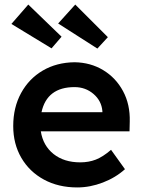

<svg xmlns="http://www.w3.org/2000/svg" viewBox="-20 -812 626 842"><path d="M319 10Q236 10 172.5 -24.5Q109 -59 73.5 -120Q38 -181 38 -259Q38 -341 72.5 -404Q107 -467 167.5 -502.5Q228 -538 307 -539Q377 -538 432.5 -504.5Q488 -471 519.5 -412.5Q551 -354 549 -279L548 -236H159Q169 -173 215 -136.5Q261 -100 332 -100Q369 -100 400 -112Q431 -124 467 -155L528 -70Q487 -33 431 -11.5Q375 10 319 10ZM307 -430Q186 -430 162 -320H429V-325Q425 -370 390 -400Q355 -430 307 -430ZM407 -599 235 -709 310 -792 453 -649ZM206 -600 30 -707 104 -792 250 -651Z"/></svg>

Font: Lexend Deca Medium
Style: Regular
Weight: 500
Designer: Bonnie Shaver-Troup, Thomas Jockin
Foundry: Lexend
Version: Version 1.008; ttfautohint (v1.8.4.7-5d5b)